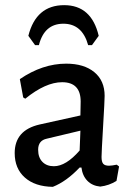

<svg xmlns="http://www.w3.org/2000/svg" viewBox="-20 -717 510 745"><path d="M116 -542 90 -578Q120 -697 229 -697Q335 -697 363 -578L337 -542H322Q299 -625 226 -625Q152 -625 131 -542ZM237 -470Q306 -470 346 -437Q386 -404 386 -345Q386 -327 380 -226Q374 -125 374 -108Q374 -89 380.5 -81.5Q387 -74 403 -74Q413 -74 433 -78L442 -71L432 -15Q403 3 369 7Q338 4 319 -15.5Q300 -35 296 -67H289Q238 -13 185 8Q116 7 76.5 -28Q37 -63 37 -123Q37 -212 134 -234L292 -269L293 -323Q293 -398 221 -398Q157 -398 78 -334L70 -339L57 -410Q145 -470 237 -470ZM292 -210 162 -179Q128 -172 128 -136Q128 -106 144.5 -89Q161 -72 189 -72Q236 -72 289 -133Z"/></svg>

Font: Alegreya Sans Medium
Style: Regular
Weight: 500
Designer: Juan Pablo del Peral
Foundry: Huerta Tipografica
Version: Version 2.007